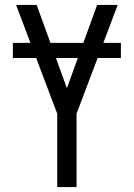

<svg xmlns="http://www.w3.org/2000/svg" viewBox="-20 -755 540 775"><path d="M211 0V-296L45 -735H128L250 -399L372 -735H455L289 -296V0ZM468 -521H32V-582H468Z"/></svg>

Font: Iosevka
Style: Regular
Weight: 400
Monospace: yes
Designer: Belleve Invis
Foundry: Belleve Invis
Version: Version 33.2.3; ttfautohint (v1.8.4)